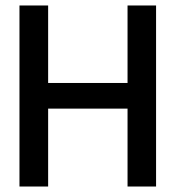

<svg xmlns="http://www.w3.org/2000/svg" viewBox="-20 -680 666 700"><path d="M445 -284H155.5V0H51V-660H155.5V-377.5H445V-660H549V0H445Z"/></svg>

Font: League Spartan Medium
Style: Regular
Weight: 500
Foundry: The League of Moveable Type
Version: Version 2.002